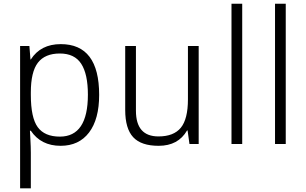

<svg xmlns="http://www.w3.org/2000/svg" viewBox="-20 -780 1657 1040"><path d="M147 -71.8H142.1Q143.1 -49.8 144.5 -28.3Q147 18.1 147 46.9V240.2H88.9V-530.8H139.2L145 -458H147Q200.2 -541 309.1 -541Q517.1 -541 517.1 -266.1Q517.1 -134.3 462.4 -62.3Q407.7 9.8 308.1 9.8Q202.1 9.8 147 -71.8ZM147 -278.8V-266.1Q147 -142.6 184.3 -91.3Q221.7 -40 304.2 -40Q456.1 -40 456.1 -267.1Q456.1 -378.9 419.9 -434.6Q383.8 -490.2 304.2 -490.2Q224.1 -490.2 185.5 -440.7Q147 -391.1 147 -278.8Z M716.3 -530.8V-180.2Q716.3 -41 838.4 -41Q920.9 -41 959.5 -88.1Q998 -135.3 998 -242.2V-530.8H1056.2V0H1006.3L996.1 -73.2H993.2Q945.3 9.8 839.4 9.8Q744.6 9.8 701.4 -36.9Q658.2 -83.5 658.2 -184.1V-530.8Z M1292 0H1233.9V-759.8H1292Z M1527.8 0H1469.7V-759.8H1527.8Z"/></svg>

Font: Droid Sans TV
Style: Regular
Weight: 300
Version: Version 1.00